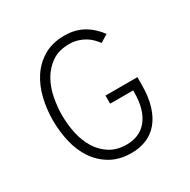

<svg xmlns="http://www.w3.org/2000/svg" viewBox="-162 -864 1015 1027"><g transform="rotate(-30 345.5 -350.0)"><path d="M365 12Q291 12 238 -18.5Q185 -49 151 -99Q117 -149 101.5 -214.5Q86 -280 86 -350Q86 -417 101.5 -482Q117 -547 150.5 -598Q184 -649 237 -680.5Q290 -712 365 -712Q403 -712 433 -703.5Q463 -695 487 -680.5Q511 -666 530.5 -647Q550 -628 566 -607Q554 -599 542.5 -592.5Q531 -586 519 -578Q507 -594 492 -609Q477 -624 458 -635Q439 -646 416 -653Q393 -660 365 -660Q299 -660 256 -629.5Q213 -599 187.5 -553Q162 -507 152 -452.5Q142 -398 142 -350Q142 -291 154 -235.5Q166 -180 193 -136.5Q220 -93 262.5 -66.5Q305 -40 365 -40Q403 -40 435 -53.5Q467 -67 490 -95Q513 -123 525.5 -164.5Q538 -206 538 -263V-274H396V-324H593V-278Q593 -204 576.5 -149.5Q560 -95 530 -59Q500 -23 458 -5.5Q416 12 365 12Z"/></g></svg>

Font: Transpass ExtraLight
Style: Regular
Weight: 200
Designer: Delve Withrington
Foundry: Delve Fonts
Version: Version 1.001;December 18, 2019;FontCreator 12.0.0.2547 64-b